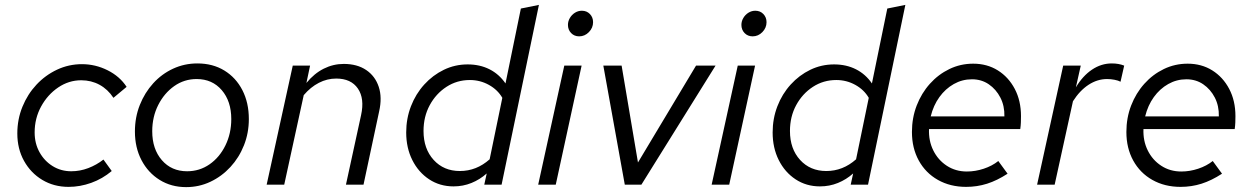

<svg xmlns="http://www.w3.org/2000/svg" viewBox="-20 -757 5131 787"><path d="M261 9Q201 9 153.5 -19.5Q106 -48 78.5 -97.5Q51 -147 51 -210Q51 -268 72 -319.5Q93 -371 129.5 -410Q166 -449 214 -471.5Q262 -494 316 -494Q371 -494 421 -469Q471 -444 499 -401L445 -356Q422 -391 388 -409.5Q354 -428 313 -428Q262 -428 218.5 -398.5Q175 -369 148.5 -320.5Q122 -272 122 -214Q122 -169 142 -133Q162 -97 196 -76Q230 -55 272 -55Q308 -55 342 -68Q376 -81 404 -103L438 -56Q400 -24 354 -7.5Q308 9 261 9Z M743 10Q682 10 634.5 -19.5Q587 -49 560 -100.5Q533 -152 533 -218Q533 -276 553 -326.5Q573 -377 608 -415.5Q643 -454 689.5 -475.5Q736 -497 789 -497Q852 -497 899.5 -468Q947 -439 973.5 -387.5Q1000 -336 1000 -269Q1000 -212 980 -161.5Q960 -111 924.5 -72.5Q889 -34 842.5 -12Q796 10 743 10ZM747 -55Q798 -55 839 -83.5Q880 -112 904 -161Q928 -210 928 -269Q928 -342 889 -387.5Q850 -433 786 -433Q735 -433 694 -404Q653 -375 628.5 -326.5Q604 -278 604 -219Q604 -146 643.5 -100.5Q683 -55 747 -55Z M1073 0 1180 -488H1251L1236 -417Q1268 -456 1307 -475.5Q1346 -495 1389 -495Q1444 -495 1481 -470Q1518 -445 1532.5 -401Q1547 -357 1534 -300L1470 0H1398L1460 -285Q1475 -353 1447 -394Q1419 -435 1358 -435Q1321 -435 1287 -417.5Q1253 -400 1225 -367L1145 0Z M1839 7Q1783 7 1739 -22Q1695 -51 1670 -101Q1645 -151 1645 -214Q1645 -271 1664.5 -321.5Q1684 -372 1719 -410.5Q1754 -449 1799.5 -471Q1845 -493 1897 -493Q1947 -493 1986.5 -473Q2026 -453 2052 -415L2115 -722L2189 -737L2036 0H1965L1975 -46Q1947 -21 1912.5 -7Q1878 7 1839 7ZM1865 -56Q1933 -56 1987 -104L2039 -356Q2020 -389 1984 -409Q1948 -429 1906 -429Q1853 -429 1810 -401Q1767 -373 1741.5 -326Q1716 -279 1716 -220Q1716 -147 1757.5 -101.5Q1799 -56 1865 -56Z M2354 -608Q2334 -608 2321 -621.5Q2308 -635 2308 -655Q2308 -670 2316 -683.5Q2324 -697 2337 -705Q2350 -713 2365 -713Q2385 -713 2398 -699.5Q2411 -686 2411 -666Q2411 -643 2394 -625.5Q2377 -608 2354 -608ZM2186 0 2293 -488H2364L2258 0Z M2541 0 2453 -488H2528L2595 -91L2833 -488H2913L2609 0Z M3065 -608Q3045 -608 3032 -621.5Q3019 -635 3019 -655Q3019 -670 3027 -683.5Q3035 -697 3048 -705Q3061 -713 3076 -713Q3096 -713 3109 -699.5Q3122 -686 3122 -666Q3122 -643 3105 -625.5Q3088 -608 3065 -608ZM2897 0 3004 -488H3075L2969 0Z M3341 7Q3285 7 3241 -22Q3197 -51 3172 -101Q3147 -151 3147 -214Q3147 -271 3166.5 -321.5Q3186 -372 3221 -410.5Q3256 -449 3301.5 -471Q3347 -493 3399 -493Q3449 -493 3488.5 -473Q3528 -453 3554 -415L3617 -722L3691 -737L3538 0H3467L3477 -46Q3449 -21 3414.5 -7Q3380 7 3341 7ZM3367 -56Q3435 -56 3489 -104L3541 -356Q3522 -389 3486 -409Q3450 -429 3408 -429Q3355 -429 3312 -401Q3269 -373 3243.5 -326Q3218 -279 3218 -220Q3218 -147 3259.5 -101.5Q3301 -56 3367 -56Z M3940 9Q3875 9 3824.5 -19.5Q3774 -48 3746 -99Q3718 -150 3718 -216Q3718 -274 3737.5 -324.5Q3757 -375 3791.5 -413.5Q3826 -452 3871.5 -474Q3917 -496 3969 -496Q4026 -496 4070 -468.5Q4114 -441 4139.5 -392.5Q4165 -344 4165 -281Q4165 -268 4164.5 -255Q4164 -242 4162 -228H3788Q3786 -180 3805.5 -140.5Q3825 -101 3861 -77.5Q3897 -54 3943 -54Q3978 -54 4012.5 -65.5Q4047 -77 4072 -97L4110 -45Q4067 -17 4026 -4Q3985 9 3940 9ZM3795 -280H4097Q4098 -323 4080.5 -357Q4063 -391 4033 -411.5Q4003 -432 3964 -432Q3924 -432 3889.5 -412.5Q3855 -393 3830.5 -359Q3806 -325 3795 -280Z M4231 0 4338 -488H4410L4390 -399Q4418 -446 4456 -471.5Q4494 -497 4537 -497Q4566 -497 4588 -488L4573 -422Q4564 -427 4548.5 -430Q4533 -433 4518 -433Q4478 -433 4442 -409.5Q4406 -386 4378 -342L4303 0Z M4819 9Q4754 9 4703.5 -19.5Q4653 -48 4625 -99Q4597 -150 4597 -216Q4597 -274 4616.5 -324.5Q4636 -375 4670.5 -413.5Q4705 -452 4750.5 -474Q4796 -496 4848 -496Q4905 -496 4949 -468.5Q4993 -441 5018.5 -392.5Q5044 -344 5044 -281Q5044 -268 5043.5 -255Q5043 -242 5041 -228H4667Q4665 -180 4684.5 -140.5Q4704 -101 4740 -77.5Q4776 -54 4822 -54Q4857 -54 4891.5 -65.5Q4926 -77 4951 -97L4989 -45Q4946 -17 4905 -4Q4864 9 4819 9ZM4674 -280H4976Q4977 -323 4959.5 -357Q4942 -391 4912 -411.5Q4882 -432 4843 -432Q4803 -432 4768.5 -412.5Q4734 -393 4709.5 -359Q4685 -325 4674 -280Z"/></svg>

Font: Red Hat Text
Style: Italic
Weight: 400
Italic angle: -12°
Designer: Pentagram, MCKL
Foundry: Pentagram, MCKL
Version: Version 1.023